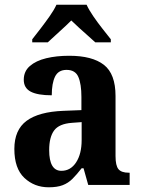

<svg xmlns="http://www.w3.org/2000/svg" viewBox="-20 -786 601 816"><path d="M187 10Q126 10 83.5 -30Q41 -70 41 -153Q41 -234 93 -272.5Q145 -311 250 -315L326 -318V-374Q326 -429 313 -459Q300 -489 263 -489Q228 -489 214 -460.5Q200 -432 200 -381Q140 -381 110.5 -396.5Q81 -412 81 -447Q81 -483 107 -505.5Q133 -528 176.5 -538.5Q220 -549 274 -549Q372 -549 421.5 -510.5Q471 -472 471 -378V-123Q471 -82 483.5 -67Q496 -52 527 -52H531V0H355L335 -71H327Q306 -44 288 -26Q270 -8 246.5 1Q223 10 187 10ZM241 -60Q280 -60 303.5 -96Q327 -132 327 -191V-267L286 -264Q231 -260 210 -231.5Q189 -203 189 -148Q189 -60 241 -60ZM117 -619Q132 -638 152 -664Q172 -690 191 -717Q210 -744 220 -766H348Q358 -744 376.5 -717Q395 -690 415.5 -664Q436 -638 451 -619V-606H385Q373 -617 354.5 -633.5Q336 -650 316.5 -667.5Q297 -685 283 -699Q262 -678 232 -651Q202 -624 183 -606H117Z"/></svg>

Font: Noto Serif Lao SemiCondensed
Style: Bold
Weight: 700
Width: 4
Designer: Monotype Design Team
Foundry: Monotype Imaging Inc.
Version: Version 2.003; ttfautohint (v1.8.4.7-5d5b)